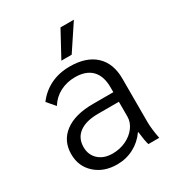

<svg xmlns="http://www.w3.org/2000/svg" viewBox="-169 -802 848 919"><g transform="rotate(-30 255.0 -342.0)"><path d="M44 -142Q44 -216 99.5 -257.5Q155 -299 255 -299H367V-326Q367 -388 335.5 -420.5Q304 -453 243 -453Q198 -453 160.5 -433.5Q123 -414 100 -377L62 -421Q94 -464 141 -487Q188 -510 247 -510Q338 -510 387.5 -464Q437 -418 437 -334V-94Q437 -57 448 0H388Q381 -22 375 -74H373Q345 -34 303 -12Q261 10 211 10Q138 10 91 -32.5Q44 -75 44 -142ZM367 -164V-246H252Q185 -246 148.5 -219Q112 -192 112 -142Q112 -99 141 -72.5Q170 -46 218 -46Q258 -46 292 -62Q326 -78 346.5 -105.5Q367 -133 367 -164ZM303 -694H377L284 -554H227Z"/></g></svg>

Font: Sarabun Light
Style: Regular
Weight: 300
Designer: Suppakit Chalermlarp | Katatrad Co.,Ltd.
Foundry: Cadson Demak Co.,Ltd.
Version: Version 1.000; ttfautohint (v1.6)